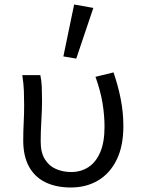

<svg xmlns="http://www.w3.org/2000/svg" viewBox="-20 -819 640 851"><path d="M294 12Q228.7 12 181.2 -11.2Q133.6 -34.5 108.3 -80.8Q83 -127.1 83 -196.8Q83 -236 85 -275Q87 -314.1 87 -352.6Q87 -382 85.9 -414.9Q84.9 -447.9 78.8 -486.1H158.8Q164.2 -461.1 165.2 -433Q166.3 -404.9 166.3 -372.7Q166.3 -335.1 163.3 -284.3Q160.3 -233.6 160.3 -191.9Q160.3 -143 178.9 -113Q197.5 -83.1 228.5 -69.8Q259.5 -56.5 295.3 -56.5Q338.1 -56.5 371.3 -77.8Q404.6 -99.1 423.9 -143.6Q443.3 -188 443.3 -256.6Q443.3 -307.8 434.4 -362.1Q425.5 -416.4 403.2 -478.5L483.2 -498.1Q503.6 -438.9 515.2 -379.6Q526.8 -320.2 526.8 -259.3Q526.8 -171.9 497.3 -111.4Q467.8 -50.8 415.3 -19.4Q362.8 12 294 12ZM318 -559.3 260.9 -568.9 308.6 -799 393.7 -783.9Z"/></svg>

Font: Source Code Pro ExtraLight
Style: Regular
Weight: 200
Monospace: yes
Designer: Paul D. Hunt, Teo Tuominen
Foundry: Adobe
Version: Version 1.026;hotconv 1.1.0;makeotfexe 2.6.0